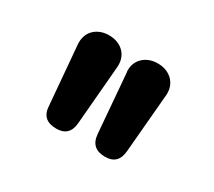

<svg xmlns="http://www.w3.org/2000/svg" viewBox="-83 -814 769 690"><g transform="rotate(30 301.0 -469.0)"><path d="M281.7 -580.6 260.7 -332.5Q255.9 -276.4 202.1 -276.4Q141.6 -276.4 138.7 -333.5Q133.3 -394.5 128.2 -457Q123 -519.5 117.7 -580.6V-586.9Q117.7 -602.1 123 -615.7Q128.4 -629.4 138.9 -639.6Q149.4 -649.9 164.8 -656Q180.2 -662.1 199.7 -662.1Q219.2 -662.1 234.6 -656Q250 -649.9 260.5 -639.6Q271 -629.4 276.4 -615.7Q281.7 -602.1 281.7 -586.9ZM484.4 -580.6 462.9 -332.5Q458 -276.4 404.3 -276.4Q345.2 -276.4 340.8 -334V-333.5Q335.4 -395.5 330.8 -455.3Q326.2 -515.1 320.8 -577.1Q319.8 -580.6 319.8 -583Q319.8 -585.4 319.8 -588.9Q319.8 -603 325.2 -616.2Q330.6 -629.4 341.1 -639.6Q351.6 -649.9 366.9 -656Q382.3 -662.1 401.9 -662.1Q421.4 -662.1 436.8 -656Q452.1 -649.9 462.6 -639.6Q473.1 -629.4 478.8 -615.7Q484.4 -602.1 484.4 -586.9Z"/></g></svg>

Font: Erica Type
Style: Bold
Weight: 700
Designer: Peter Wiegel
Foundry: Peter Wiegel
Version: Version 1.000 2010 initial release